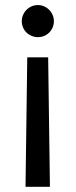

<svg xmlns="http://www.w3.org/2000/svg" viewBox="-20 -553 297 753"><path d="M168.9 -328.1H86.9L80.1 179.7H175.8ZM65.4 -469.7Q65.4 -453.1 73.7 -438.5Q82 -423.8 97.2 -415.5Q112.3 -407.2 128.9 -407.2Q145.5 -407.2 160.2 -415.5Q174.8 -423.8 183.1 -438.5Q191.4 -453.1 191.4 -469.7Q191.4 -486.3 183.1 -501Q174.8 -515.6 160.2 -524.4Q145.5 -533.2 128.9 -533.2Q111.3 -533.2 96.7 -524.4Q82 -515.6 73.7 -501Q65.4 -486.3 65.4 -469.7Z"/></svg>

Font: Pretendard GOV Variable
Style: Regular
Weight: 400
Designer: Base glyphs from Inter by Rasmus Andersson; Hangul glyphs from Noto Sans CJK(Source Han Sans) by Jang Soo-young and Kang
Foundry: Kil Hyung-jin
Version: Version 1.307;Glyphs 3.2 (3192)